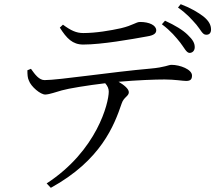

<svg xmlns="http://www.w3.org/2000/svg" viewBox="-20 -830 1040 918"><path d="M842 -626C862 -600 871 -578 886 -577C900 -577 910 -587 911 -602C912 -623 902 -640 878 -663C855 -686 817 -709 769 -731L754 -714C797 -682 822 -651 842 -626ZM919 -712C940 -687 948 -664 965 -664C981 -663 989 -673 989 -689C989 -710 979 -730 953 -751C928 -770 894 -791 844 -810L831 -794C874 -764 896 -738 919 -712ZM684 -656C716 -661 727 -671 727 -685C727 -709 694 -725 650 -725C630 -725 617 -709 558 -695C508 -684 439 -672 378 -672C345 -672 319 -684 281 -712L266 -698C299 -646 327 -617 378 -617C466 -617 607 -642 684 -656ZM223 68C463 -64 526 -230 562 -336C572 -366 596 -370 596 -389C596 -405 573 -424 547 -439C638 -447 722 -450 767 -450C815 -450 854 -443 870 -443C892 -443 898 -452 898 -469C898 -498 841 -520 800 -520C785 -520 769 -508 699 -502C515 -486 261 -447 193 -447C167 -447 147 -474 128 -501L111 -494C111 -473 112 -457 118 -445C128 -416 174 -377 197 -378C219 -379 246 -390 276 -398C307 -407 399 -422 483 -432C495 -418 500 -406 500 -392C500 -338 444 -110 203 47Z"/></svg>

Font: Harano Aji Mincho K1
Style: Regular
Weight: 400
Foundry: Masamichi Hosoda
Version: HaranoAjiMinchoK1-Regular version 20230610;ttx 4.39.4